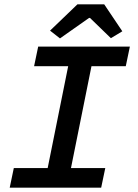

<svg xmlns="http://www.w3.org/2000/svg" viewBox="-20 -870 640 890"><path d="M25 0 44 -91H201L296 -563H138L157 -654H582L563 -563H404L309 -91H468L449 0ZM258 -692 212 -728 339 -850H463L547 -725L494 -693L397 -787H393Z"/></svg>

Font: Source Code Pro SemiBold
Style: Italic
Weight: 600
Italic angle: -11°
Monospace: yes
Designer: Paul D. Hunt, Teo Tuominen
Foundry: Adobe Systems Incorporated
Version: Version 1.016;hotconv 1.0.116;makeotfexe 2.5.65601